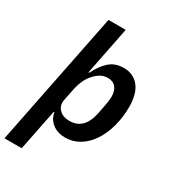

<svg xmlns="http://www.w3.org/2000/svg" viewBox="-241 -854 1043 1168"><g transform="rotate(30 280.5 -270.0)"><path d="M169 -740H290L223 -403H228Q260 -467 299 -500.5Q338 -534 398 -534Q434 -534 461.5 -520Q489 -506 507 -481.5Q525 -457 534 -422.5Q543 -388 543 -347Q543 -271 525 -205.5Q507 -140 474.5 -91.5Q442 -43 396.5 -15.5Q351 12 297 12Q244 12 208 -16Q172 -44 165 -89H160L102 200H-19ZM270 -89Q373 -89 399 -218L413 -290Q415 -301 417 -317Q419 -333 419 -345Q419 -385 399.5 -409Q380 -433 343 -433Q314 -433 290.5 -418.5Q267 -404 250 -384Q230 -362 217 -333.5Q204 -305 197 -273L179 -184Q171 -144 196.5 -116.5Q222 -89 270 -89Z"/></g></svg>

Font: IBM Plex Sans SmBld
Style: Italic
Weight: 600
Italic angle: -11°
Designer: Mike Abbink, Paul van der Laan, Pieter van Rosmalen
Foundry: Bold Monday
Version: Version 3.005